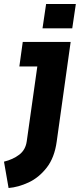

<svg xmlns="http://www.w3.org/2000/svg" viewBox="-58 -720 408 962"><path d="M155 -578 173 -700H322L304 -578ZM-15 222 -38 90Q7 79 38.5 55Q70 31 76 -12L129 -387H39L56 -510H296L226 -10Q215 70 176 120Q137 170 85.5 194Q34 218 -15 222Z"/></svg>

Font: Finlandica
Style: Bold Italic
Weight: 700
Italic angle: -8°
Designer: Niklas Ekholm, Juho Hiilivirta, Jaakko Suomalainen
Foundry: Helsinki Type Studio
Version: Version 1.064; ttfautohint (v1.8.4.7-5d5b)